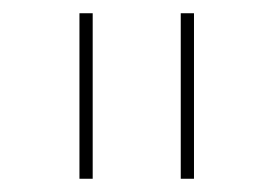

<svg xmlns="http://www.w3.org/2000/svg" viewBox="-20 -760 413 290"><path d="M100 -490V-740H120V-490ZM253 -490V-740H273V-490Z"/></svg>

Font: IBM Plex Sans Thai Thin
Style: Regular
Weight: 100
Designer: Mike Abbink, Paul van der Laan, Pieter van Rosmalen, Ben Mitchell, Mark Frömberg
Foundry: Bold Monday
Version: Version 1.1